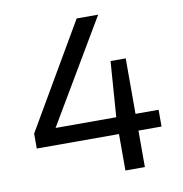

<svg xmlns="http://www.w3.org/2000/svg" viewBox="-78 -762 798 835"><g transform="rotate(-10 321.0 -344.0)"><path d="M409 0V-161H46V-227L315 -688H410L142 -235H410L428 -480H495V-235H597V-161H495V0Z"/></g></svg>

Font: Saira Thin
Style: Regular
Weight: 400
Version: Version 1.101